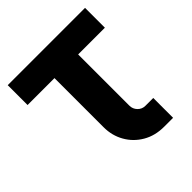

<svg xmlns="http://www.w3.org/2000/svg" viewBox="-191 -830 960 960"><g transform="rotate(-45 288.5 -350.0)"><path d="M421 0Q357.3 0 308.7 -28.5Q260 -57 232.7 -105.2Q205.3 -153.3 205.3 -212.3V-559.7H15V-700H561.7V-559.7H372.7V-197.3Q372.7 -174 389 -157.2Q405.3 -140.3 428.7 -140.3H484.3V0Z"/></g></svg>

Font: MuseoModerno Thin
Style: Regular
Weight: 100
Designer: Pablo Cosgaya, Héctor Gatti, Marcela Romero, and the Authors of The MuseoModerno Project.
Foundry: Omnibus-Type Team
Version: Version 1.003